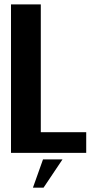

<svg xmlns="http://www.w3.org/2000/svg" viewBox="-20 -695 440 873"><path d="M30 0V-675H165.5V-94H372V0ZM129.8 158.2 175.5 29.9H264.1L178.1 158.2Z"/></svg>

Font: Anybody SemiBold
Style: Regular
Weight: 600
Designer: Tyler Finck
Foundry: Etcetera Type Company
Version: Version 1.010; ttfautohint (v1.8.3) -l 8 -r 50 -G 200 -x 14 